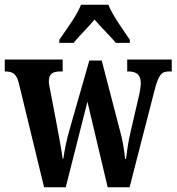

<svg xmlns="http://www.w3.org/2000/svg" viewBox="-22 -786 741 806"><path d="M227 -619V-606H287C309 -634 349 -672 375 -704C399 -674 446 -630 464 -606H523V-619C498 -657 450 -721 433 -766H318C301 -721 253 -657 227 -619ZM58 -433 163 0H254L345 -359L430 0H522L627 -408C644 -474 657 -486 688 -486H699V-536H512V-486H517C552 -486 569 -471 569 -437C569 -426 566 -404 562 -387L527 -236C516 -190 511 -151 507 -119H503C501 -147 492 -203 482 -236L405 -532H353L270 -242C259 -205 248 -152 244 -120H241C237 -151 226 -211 217 -259L190 -401C187 -416 183 -433 183 -444C183 -477 200 -486 232 -486H241V-536H-2V-486H0C32 -486 48 -476 58 -433Z"/></svg>

Font: Noto Serif Devanagari ExtraCondensed
Style: Bold
Weight: 700
Width: 2
Designer: Universal Thirst, Indian Type Foundry and the Monotype Design Team
Foundry: Monotype Imaging Inc.
Version: Version 2.004